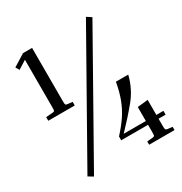

<svg xmlns="http://www.w3.org/2000/svg" viewBox="-161 -799 868 917"><g transform="rotate(-30 273.5 -340.0)"><path d="M29 -639 95 -680H145V-387Q145 -370 147 -367Q149 -364 156 -363L184 -360V-340H38V-360L76 -363Q84 -364 85.5 -367Q87 -370 87 -387V-648L41 -619ZM442 -680 468 -663 94 0 67 -16ZM441 -46V-85H293V-106Q327 -143 349.5 -176.5Q372 -210 387 -249.5Q402 -289 411 -340H479Q462 -270 417 -215.5Q372 -161 319 -106H441V-183L499 -189V-106H538V-85H499V-46Q499 -29 501 -26Q503 -23 510 -21L538 -18V0H398V-18L430 -21Q438 -22 439.5 -25.5Q441 -29 441 -46Z"/></g></svg>

Font: Inria Serif
Style: Regular
Weight: 400
Designer: Black Foundry Team
Foundry: Black Foundry
Version: Version 1.000; ttfautohint (v1.8.3)